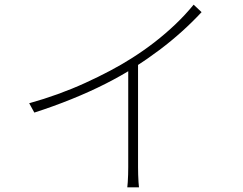

<svg xmlns="http://www.w3.org/2000/svg" viewBox="-20 -782 1040 822"><path d="M105 -340Q231 -375 345 -427Q459 -479 541 -531Q595 -565 642 -601.5Q689 -638 731 -678Q773 -718 809 -762L843 -730Q803 -687 758 -646.5Q713 -606 662.5 -568Q612 -530 553 -492Q500 -458 432 -423.5Q364 -389 286 -357.5Q208 -326 127 -300ZM529 -508 571 -528V-67Q571 -52 571.5 -34.5Q572 -17 573 -2.5Q574 12 575 20H525Q526 12 527 -2.5Q528 -17 528.5 -34.5Q529 -52 529 -67Z"/></svg>

Font: Noto Sans TC ExtraLight
Style: Regular
Weight: 250
Designer: Ryoko NISHIZUKA  (kana, bopomofo & ideographs); Paul D. Hunt (Latin, Greek & Cyrillic); Sandoll Communications , Soo-you
Foundry: Adobe
Version: Version 2.004-H2;hotconv 1.0.118;makeotfexe 2.5.65603